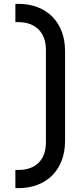

<svg xmlns="http://www.w3.org/2000/svg" viewBox="-20 -770 429 1000"><path d="M74.2 115.2Q143.6 115.2 181.4 77.4Q219.2 39.6 219.2 -29.8V-509.8Q219.2 -543.9 209.5 -570.8Q199.7 -597.7 180.9 -616.5Q162.1 -635.3 135.3 -645Q108.4 -654.8 74.2 -654.8H60.1V-750H74.2Q129.9 -750 175.3 -732.7Q220.7 -715.3 252.4 -683.3Q284.2 -651.4 301.5 -606Q318.8 -560.5 318.8 -504.9V-35.2Q318.8 20.5 301.5 65.9Q284.2 111.3 252.4 143.3Q220.7 175.3 175.3 192.6Q129.9 210 74.2 210H60.1V115.2Z"/></svg>

Font: Aldrich
Style: Regular
Weight: 400
Designer: Matthew Desmond
Foundry: Matthew Desmond
Version: Version 1.002 2011